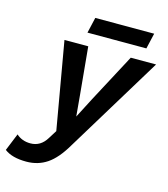

<svg xmlns="http://www.w3.org/2000/svg" viewBox="-220 -763 943 1077"><g transform="rotate(15 251.0 -224.5)"><path d="M541 -664 520 -573H178L199 -664ZM33 215Q-50 215 -94 181L-53 80Q-20 110 29 110Q88 110 122 54L152 6L64 -500H202L228 -225L239 -102L300 -220L449 -500H596L254 62Q206 144 153.5 179.5Q101 215 33 215Z"/></g></svg>

Font: Elaine Sans SemiBold
Style: Italic
Weight: 600
Italic angle: -13°
Designer: Wei Huang
Foundry: Wei Huang
Version: Version 2.001;December 24, 2019;FontCreator 12.0.0.2547 64-b